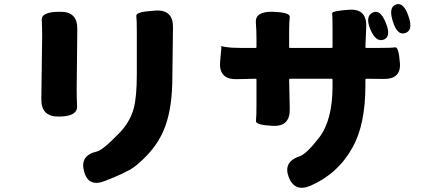

<svg xmlns="http://www.w3.org/2000/svg" viewBox="-20 -831 2040 929"><path d="M489 44Q408 77 387 -1Q365 -79 449 -98Q477 -104 561 -191Q609 -242 627 -306Q642 -363 642 -471V-678Q642 -734 639.5 -754Q637 -774 722 -779L732 -780Q818 -785 817 -699L814 -460Q814 -317 781 -224Q753 -144 691 -79Q645 -31 611 -11Q571 11 529 28ZM264 -267Q179 -266 180 -351L184 -657Q184 -698 182 -735Q180 -773 265 -774H270Q355 -776 354 -691L351 -399Q351 -358 353 -317Q355 -269 270 -267Z M1484 67Q1406 101 1377 26Q1349 -48 1430 -75Q1463 -86 1524 -165Q1589 -249 1589 -414V-445Q1589 -450 1584 -450H1384Q1379 -450 1379 -445L1382 -304Q1384 -218 1300 -222Q1216 -226 1218.5 -246Q1221 -266 1221 -329V-445Q1221 -450 1216 -450L1125 -448Q1038 -446 1045 -533L1051 -599Q1052 -607 1046 -608Q1041 -609 1070 -604Q1099 -599 1149 -599H1216Q1221 -599 1221 -604V-642Q1221 -682 1218 -722Q1214 -776 1300 -774Q1385 -771 1382 -748.5Q1379 -726 1379 -681V-604Q1379 -599 1384 -599H1584Q1589 -599 1589 -604V-693Q1589 -755 1587 -766.5Q1585 -778 1670 -784Q1755 -789 1752 -702L1748 -604Q1748 -599 1753 -599H1801Q1875 -599 1892 -602Q1909 -605 1915 -526Q1921 -447 1834 -449L1753 -450Q1748 -450 1748 -445V-418Q1748 -228 1686 -118Q1616 9 1484 67ZM1941 -671Q1902 -658 1881 -727Q1859 -795 1895 -809Q1932 -823 1956 -754Q1981 -684 1941 -671ZM1772 -689Q1746 -752 1783 -770Q1820 -788 1847 -720Q1874 -653 1836 -639Q1798 -626 1772 -689Z"/></svg>

Font: Resource Han Rounded TW Heavy
Style: Regular
Weight: 900
Designer: Cyano Hao (round all glyphs); Ryoko NISHIZUKA 西塚涼子 (kana, bopomofo & ideographs); Paul D. Hunt (Latin, Greek & Cyrillic)
Foundry: Cyano Hao
Version: 0.990